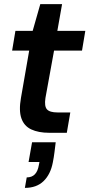

<svg xmlns="http://www.w3.org/2000/svg" viewBox="-20 -646 435 934"><path d="M220 0Q167 0 132 -16.5Q97 -33 84 -70.5Q71 -108 82 -170L122 -400H39L55 -496H139L176 -626H282L259 -496H395L379 -400H243L201 -169Q195 -129 208.5 -114Q222 -99 260 -99H322L305 0ZM101 268 110 217Q135 217 149.5 202Q164 187 169 157L172 142H119L136 46H251Q248 70 245 94.5Q242 119 237 144Q226 202 192 235Q158 268 101 268Z"/></svg>

Font: DM Sans 36pt SemiBold
Style: Italic
Weight: 600
Italic angle: -10°
Designer: Colophon Foundry, Jonny Pinhorn
Foundry: Colophon Foundry
Version: Version 4.004;gftools[0.9.30]